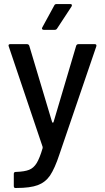

<svg xmlns="http://www.w3.org/2000/svg" viewBox="-20 -726 516 945"><path d="M62 199.2H55.2Q47.9 199.2 47.9 189V129.9Q47.9 120.1 58.1 120.1H60.1Q100.6 118.7 123 109.9Q145.5 101.1 160.4 76.9Q175.3 52.7 189.9 2.9V-2.9L22.9 -498L22 -502Q22 -508.8 30.8 -508.8H111.8Q121.1 -508.8 124 -501L236.8 -124Q238.8 -122.1 240.2 -122.1Q241.2 -122.1 243.2 -124L355 -501Q357.9 -508.8 367.2 -508.8H445.8Q457 -508.8 454.1 -498L272 35.2Q250 102.1 226.1 138.2Q203.1 171.4 165.8 185.3Q128.4 199.2 62 199.2ZM249 -579.1H195.8Q189.9 -579.1 187.5 -582.5Q185.1 -585.9 188 -590.8L247.1 -699.2Q250 -706.1 258.8 -706.1H326.2Q332 -706.1 333.5 -702.6Q335 -699.2 332 -693.8L261.2 -585.9Q257.3 -579.1 249 -579.1Z"/></svg>

Font: Gruenseis Font Medium
Style: Regular
Weight: 500
Designer: Jeremy Tribby
Foundry: Tribby Type
Version: Version 1.408;Glyphs 3.1.2 (3151)